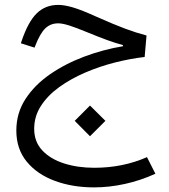

<svg xmlns="http://www.w3.org/2000/svg" viewBox="-20 -458 707 803"><path d="M292.5 47.4 356.4 -16.6 420.9 47.4 356.4 111.8ZM223.6 -437.5Q249 -437.5 284.9 -427Q320.8 -416.5 384.3 -387.7Q455.6 -356 502.7 -338.4Q549.8 -320.8 592.8 -309.6L585 -219.7Q524.9 -212.9 460.4 -196.5Q396 -180.2 335.9 -154.3Q275.9 -128.4 227.8 -93.8Q179.7 -59.1 151.4 -15.4Q123 28.3 123 80.6Q123 135.3 157.2 171.4Q191.4 207.5 248.3 225.6Q305.2 243.7 374 243.7Q493.7 243.7 594.7 199.2L629.9 268.6Q567.9 296.9 502.4 311.3Q437 325.7 373.5 325.7Q282.7 325.7 209 298.3Q135.3 271 91.8 218Q48.3 165 48.3 87.9Q48.3 15.1 86.4 -43.7Q124.5 -102.5 188.7 -147Q252.9 -191.4 332.3 -221.2Q411.6 -251 494.1 -264.6V-269.5Q462.9 -277.8 428 -290.5Q393.1 -303.2 346.7 -322.3Q295.9 -343.3 268.3 -351.8Q240.7 -360.4 223.6 -360.4Q190.9 -360.4 169.2 -339.1Q147.5 -317.9 127.9 -267.6L124.5 -258.8L67.4 -276.9L70.3 -286.1Q97.7 -367.2 133.8 -402.3Q169.9 -437.5 223.6 -437.5Z"/></svg>

Font: Estedad-FD Regular
Style: FD-Regular
Weight: 400
Designer: Amin Abedi
Version: Version 7.3